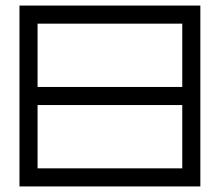

<svg xmlns="http://www.w3.org/2000/svg" viewBox="-20 -670 790 690"><path d="M50 -585V-650H700V-585V-357.5V-292.5V-65V0H50V-65V-292.5V-357.5ZM115 -585V-357.5H635V-585ZM115 -65H635V-292.5H115ZM115 -65Z"/></svg>

Font: skuare
Style: Regular
Weight: 400
Designer: Dinesh Verma
Version: 0.0.1;FontRapid 1.4.1